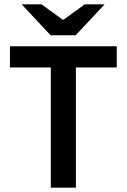

<svg xmlns="http://www.w3.org/2000/svg" viewBox="-20 -868 586 888"><path d="M215 0V-556H26V-654H520V-556H331V0ZM214 -705 80 -848H172L270 -777H274L372 -848H464L330 -705Z"/></svg>

Font: Source Sans 3 SemiBold
Style: Regular
Weight: 600
Designer: Paul D. Hunt
Foundry: Adobe
Version: Version 3.046;hotconv 1.0.118;makeotfexe 2.5.65603